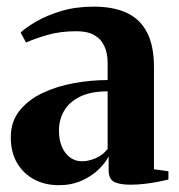

<svg xmlns="http://www.w3.org/2000/svg" viewBox="-20 -547 538 578"><path d="M157 10.5Q115.5 10.5 83 -6.8Q50.5 -24 31.5 -56.2Q12.5 -88.5 12.5 -133.5Q12.5 -181 39 -214Q65.5 -247 108.5 -267.2Q151.5 -287.5 202.8 -296.8Q254 -306 304 -306V-358Q304 -386.5 294.2 -408Q284.5 -429.5 264 -441.2Q243.5 -453 210 -453Q160 -453 120.8 -441.2Q81.5 -429.5 58.5 -419L42 -449Q58.5 -464.5 89.5 -482.5Q120.5 -500.5 164.2 -513.8Q208 -527 262.5 -527Q322 -527 362.2 -508Q402.5 -489 423 -448.8Q443.5 -408.5 443.5 -345V-37.5L487 -31.5V-6.5Q476.5 -4 458 -0.2Q439.5 3.5 417.5 6.2Q395.5 9 373 9Q341 9 324 0.8Q307 -7.5 307 -36V-76.5Q298 -57.5 277.2 -37.2Q256.5 -17 226 -3.2Q195.5 10.5 157 10.5ZM226.5 -61.5Q247 -61.5 268.5 -71Q290 -80.5 304 -98.5V-272Q255 -272 222.5 -256.8Q190 -241.5 173.8 -214.8Q157.5 -188 157.5 -153Q157.5 -125.5 166.5 -104.8Q175.5 -84 191.2 -72.8Q207 -61.5 226.5 -61.5Z"/></svg>

Font: Merriweather 120pt
Style: Bold
Weight: 700
Designer: Eben Sorkin
Foundry: Eben Sorkin
Version: Version 2.100